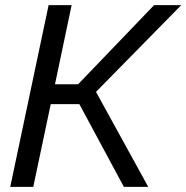

<svg xmlns="http://www.w3.org/2000/svg" viewBox="-20 -730 728 750"><path d="M20 0 169.9 -710H259.8L194.8 -400.9H285.2L582 -710H688L355 -371.1L559.1 0H463.9L290 -323.2H178.2L109.9 0Z"/></svg>

Font: Rawline Medium
Style: Italic
Weight: 500
Italic angle: -12°
Designer: Matt McInerney, Pablo Impallari, Rodrigo Fuenzalida
Foundry: Matt McInerney, Pablo Impallari, Rodrigo Fuenzalida
Version: Version 4.020;PS 004.020;hotconv 1.0.88;makeotf.lib2.5.64775